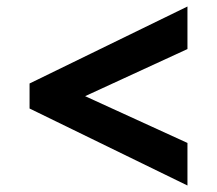

<svg xmlns="http://www.w3.org/2000/svg" viewBox="-20 -620 668 591"><path d="M71 -286V-363L557 -600V-469L242 -324L557 -180V-49Z"/></svg>

Font: Noto Sans Bengali ExtraBold
Style: Regular
Weight: 800
Designer: Jelle Bosma - Monotype Design Team
Foundry: Monotype Imaging Inc.
Version: Version 2.003; ttfautohint (v1.8.4.7-5d5b)